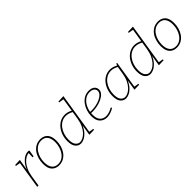

<svg xmlns="http://www.w3.org/2000/svg" viewBox="241 -1992 3224 3224"><g transform="rotate(-45 1853.5 -379.5)"><path d="M77 0 154 -487 72 -501 75 -521 191 -526 158 -331Q182 -391 219.5 -436Q257 -481 300 -505.5Q343 -530 384 -530Q402 -530 416 -525L396 -405H372L377 -502Q347 -501 311 -482.5Q275 -464 240.5 -426Q206 -388 178.5 -329.5Q151 -271 138 -191L108 0Z M679 -530Q758 -530 806 -478.5Q854 -427 854 -319Q854 -258 837.5 -200Q821 -142 788 -95.5Q755 -49 706 -21Q657 7 593 7Q516 7 467 -43.5Q418 -94 418 -205Q418 -266 434.5 -324Q451 -382 484 -428.5Q517 -475 566 -502.5Q615 -530 679 -530ZM674 -503Q620 -503 578 -477.5Q536 -452 507.5 -409.5Q479 -367 464.5 -314.5Q450 -262 450 -208Q450 -117 488 -68.5Q526 -20 598 -20Q652 -20 693.5 -45.5Q735 -71 763.5 -113.5Q792 -156 807 -209Q822 -262 822 -316Q822 -407 784.5 -455Q747 -503 674 -503Z M1112 7Q1056 7 1016.5 -39Q977 -85 977 -185Q977 -256 998 -318Q1019 -380 1057 -428Q1095 -476 1146.5 -503Q1198 -530 1258 -530Q1289 -530 1321.5 -522Q1354 -514 1391 -494L1428 -727L1340 -742L1343 -761L1465 -766L1349 -35L1432 -22L1429 -2L1314 2L1344 -188Q1314 -120 1274 -77Q1234 -34 1191.5 -13.5Q1149 7 1112 7ZM1118 -21Q1150 -21 1187.5 -39.5Q1225 -58 1260.5 -96Q1296 -134 1324 -193Q1352 -252 1365 -333L1386 -466Q1352 -485 1320 -494Q1288 -503 1257 -503Q1203 -503 1158 -478Q1113 -453 1079.5 -409.5Q1046 -366 1027.5 -309Q1009 -252 1009 -188Q1009 -100 1041 -60.5Q1073 -21 1118 -21Z M1732 7Q1657 7 1607.5 -43Q1558 -93 1558 -197Q1558 -259 1577 -318Q1596 -377 1631.5 -425Q1667 -473 1716.5 -501.5Q1766 -530 1828 -530Q1894 -530 1930.5 -499Q1967 -468 1967 -421Q1967 -378 1936.5 -343.5Q1906 -309 1855.5 -284.5Q1805 -260 1745 -247Q1685 -234 1627 -234Q1617 -234 1608.5 -234.5Q1600 -235 1592 -236Q1590 -216 1590 -197Q1590 -106 1631 -63Q1672 -20 1736 -20Q1809 -20 1893 -69L1904 -48Q1813 7 1732 7ZM1824 -503Q1762 -503 1714.5 -469.5Q1667 -436 1636.5 -381Q1606 -326 1595 -262Q1615 -260 1636 -260Q1686 -260 1738.5 -271Q1791 -282 1835.5 -303Q1880 -324 1908 -353.5Q1936 -383 1936 -419Q1936 -456 1906 -479.5Q1876 -503 1824 -503Z M2183 7Q2127 7 2087.5 -39Q2048 -85 2048 -185Q2048 -256 2069 -318Q2090 -380 2128 -428Q2166 -476 2217.5 -503Q2269 -530 2329 -530Q2361 -530 2395 -521Q2429 -512 2466 -491L2478 -523H2498L2420 -35L2503 -22L2500 -2L2385 2L2415 -189Q2385 -120 2345 -77Q2305 -34 2262.5 -13.5Q2220 7 2183 7ZM2189 -21Q2221 -21 2258.5 -39.5Q2296 -58 2331.5 -96Q2367 -134 2395 -193Q2423 -252 2436 -333L2457 -466Q2423 -485 2391 -494Q2359 -503 2328 -503Q2274 -503 2229 -478Q2184 -453 2150.5 -409.5Q2117 -366 2098.5 -309Q2080 -252 2080 -188Q2080 -100 2112 -60.5Q2144 -21 2189 -21Z M2763 7Q2707 7 2667.5 -39Q2628 -85 2628 -185Q2628 -256 2649 -318Q2670 -380 2708 -428Q2746 -476 2797.5 -503Q2849 -530 2909 -530Q2940 -530 2972.5 -522Q3005 -514 3042 -494L3079 -727L2991 -742L2994 -761L3116 -766L3000 -35L3083 -22L3080 -2L2965 2L2995 -188Q2965 -120 2925 -77Q2885 -34 2842.5 -13.5Q2800 7 2763 7ZM2769 -21Q2801 -21 2838.5 -39.5Q2876 -58 2911.5 -96Q2947 -134 2975 -193Q3003 -252 3016 -333L3037 -466Q3003 -485 2971 -494Q2939 -503 2908 -503Q2854 -503 2809 -478Q2764 -453 2730.5 -409.5Q2697 -366 2678.5 -309Q2660 -252 2660 -188Q2660 -100 2692 -60.5Q2724 -21 2769 -21Z M3474 -530Q3553 -530 3601 -478.5Q3649 -427 3649 -319Q3649 -258 3632.5 -200Q3616 -142 3583 -95.5Q3550 -49 3501 -21Q3452 7 3388 7Q3311 7 3262 -43.5Q3213 -94 3213 -205Q3213 -266 3229.5 -324Q3246 -382 3279 -428.5Q3312 -475 3361 -502.5Q3410 -530 3474 -530ZM3469 -503Q3415 -503 3373 -477.5Q3331 -452 3302.5 -409.5Q3274 -367 3259.5 -314.5Q3245 -262 3245 -208Q3245 -117 3283 -68.5Q3321 -20 3393 -20Q3447 -20 3488.5 -45.5Q3530 -71 3558.5 -113.5Q3587 -156 3602 -209Q3617 -262 3617 -316Q3617 -407 3579.5 -455Q3542 -503 3469 -503Z"/></g></svg>

Font: Bitter ExtraLight
Style: Italic
Weight: 200
Italic angle: -9°
Designer: Sol Matas, and Bitter project Authors
Foundry: Sol Matas
Version: Version 2.001